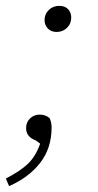

<svg xmlns="http://www.w3.org/2000/svg" viewBox="-20 -472 334 655"><path d="M11 163 0 137Q49 112 75.5 86.5Q102 61 117 18L102 7Q69 -5 69 -35Q69 -55 82.5 -68Q96 -81 115 -81Q137 -81 150 -68Q152 -63 154 -55.5Q156 -48 156 -37Q156 33 117.5 83Q79 133 11 163ZM173 -363Q154 -363 143 -375Q132 -387 132 -403Q132 -424 146.5 -438Q161 -452 182 -452Q202 -452 212.5 -440.5Q223 -429 223 -412Q223 -391 208.5 -377Q194 -363 173 -363Z"/></svg>

Font: Source Serif 4 SmText Light
Style: Italic
Weight: 300
Italic angle: -12°
Designer: Frank Grießhammer
Foundry: Adobe
Version: Version 4.005;hotconv 1.1.0;makeotfexe 2.6.0